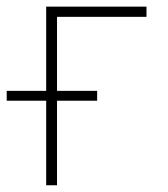

<svg xmlns="http://www.w3.org/2000/svg" viewBox="-57 -550 500 570"><path d="M377.9 -500H112.3V-280.3H231.4V-251H112.3V0H80.1V-251H-37.1V-280.3H80.1V-530.3H377.9Z"/></svg>

Font: Pretendard GOV Thin
Style: Regular
Weight: 100
Designer: Base glyphs from Inter by Rasmus Andersson; Hangeul glyphs from Noto Sans CJK(Source Han Sans) by Jang Soo-young and Kan
Foundry: Kil Hyung-jin
Version: Version 1.309